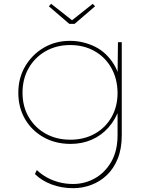

<svg xmlns="http://www.w3.org/2000/svg" viewBox="-20 -746 780 1006"><path d="M364 240Q302 240 249.5 220Q197 200 163 166L173 145Q196 167 224.5 183Q253 199 288 208.5Q323 218 363 218Q423 218 476 189Q529 160 562.5 102.5Q596 45 596 -38V-176L606 -178Q585 -119 548 -77.5Q511 -36 460.5 -14Q410 8 350 8Q271 8 209 -26.5Q147 -61 111.5 -121.5Q76 -182 76 -260Q76 -338 112.5 -399.5Q149 -461 210 -496.5Q271 -532 347 -532Q383 -532 417 -523.5Q451 -515 480.5 -500Q510 -485 534 -462Q558 -439 576 -410Q594 -381 604 -346L596 -349L598 -525H618V-37Q618 33 597 85Q576 137 540.5 171Q505 205 459 222.5Q413 240 364 240ZM349 -14Q421 -14 477 -45.5Q533 -77 564.5 -132.5Q596 -188 596 -260Q595 -334 563 -390.5Q531 -447 475 -478.5Q419 -510 348 -510Q276 -510 219.5 -478Q163 -446 130.5 -389.5Q98 -333 98 -260Q98 -188 130.5 -132.5Q163 -77 219.5 -45.5Q276 -14 349 -14ZM343 -621 236 -713 248 -726 365 -634H350L466 -726L478 -713L371 -621Z"/></svg>

Font: Lexend Exa Thin
Style: Regular
Weight: 250
Designer: Bonnie Shaver-Troup, Thomas Jockin
Foundry: Lexend
Version: Version 1.007